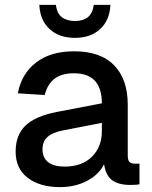

<svg xmlns="http://www.w3.org/2000/svg" viewBox="-20 -754 624 786"><path d="M226 12Q143 12 93.5 -26Q44 -64 44 -133Q44 -202 85 -240.5Q126 -279 214 -296L397 -331Q397 -454 283 -454Q232 -454 203 -431.5Q174 -409 163 -365L53 -372Q68 -452 127.5 -498Q187 -544 283 -544Q392 -544 447.5 -486.5Q503 -429 503 -325V-118Q503 -98 510 -91Q517 -84 532 -84H551V0Q546 2 534.5 2.5Q523 3 512 3Q466 3 439.5 -16Q413 -35 406 -82Q386 -40 337 -14Q288 12 226 12ZM244 -72Q316 -72 356.5 -112.5Q397 -153 397 -217V-251L242 -221Q194 -212 174 -193Q154 -174 154 -143Q154 -108 177.5 -90Q201 -72 244 -72ZM287 -599Q222 -599 183 -635Q144 -671 141 -734H209Q213 -699 233.5 -683.5Q254 -668 287 -668Q320 -668 339.5 -683.5Q359 -699 364 -734H432Q429 -671 390 -635Q351 -599 287 -599Z"/></svg>

Font: Geist Med
Style: Regular
Weight: 400
Designer: Basement.studio, Andrés Briganti, Mateo Zaragoza
Foundry: Basement.studio, Vercel, Andrés Briganti, Guido Ferreyra, Mateo Zaragoza
Version: Version 1.401